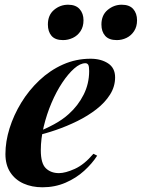

<svg xmlns="http://www.w3.org/2000/svg" viewBox="-20 -780 601 814"><path d="M131 -217Q172 -233 209 -253Q246 -273 272 -297Q311 -332 334.5 -378.5Q358 -425 358 -479Q358 -499 354 -505.5Q350 -512 342 -512Q320 -512 294.5 -489.5Q269 -467 244 -429.5Q219 -392 198.5 -344Q178 -296 165.5 -244Q153 -192 153 -143Q153 -87 174.5 -66.5Q196 -46 230 -46Q257 -46 297 -64Q337 -82 376 -128L392 -120Q371 -87 337 -56Q303 -25 258 -5.5Q213 14 160 14Q115 14 79.5 -2Q44 -18 23.5 -49.5Q3 -81 3 -127Q3 -180 20.5 -236Q38 -292 70 -344.5Q102 -397 147 -439.5Q192 -482 247 -506.5Q302 -531 364 -531Q408 -531 438 -511.5Q468 -492 468 -452Q468 -413 446.5 -379Q425 -345 389 -317Q353 -289 308.5 -267Q264 -245 217.5 -229Q171 -213 130 -204ZM183 -676Q183 -716 209 -738Q235 -760 269 -760Q301 -760 317.5 -741.5Q334 -723 334 -694Q334 -667 321.5 -648Q309 -629 289 -619.5Q269 -610 247 -610Q214 -610 198.5 -628Q183 -646 183 -676ZM410 -676Q410 -716 436.5 -738Q463 -760 496 -760Q529 -760 545 -741.5Q561 -723 561 -694Q561 -667 548.5 -648Q536 -629 516.5 -619.5Q497 -610 475 -610Q442 -610 426 -628Q410 -646 410 -676Z"/></svg>

Font: Playfair Display
Style: Bold Italic
Weight: 700
Italic angle: -14°
Designer: Claus Eggers Sørensen
Foundry: Claus Eggers Sørensen
Version: Version 1.203